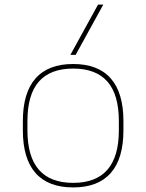

<svg xmlns="http://www.w3.org/2000/svg" viewBox="-20 -810 640 840"><path d="M300 10Q191 10 135.5 -53Q80 -116 80 -240V-280Q80 -404 135.5 -467Q191 -530 300 -530Q409 -530 464.5 -467Q520 -404 520 -280V-240Q520 -116 464.5 -53Q409 10 300 10ZM300 -10Q400 -10 450 -67.5Q500 -125 500 -240V-280Q500 -396 450 -453Q400 -510 300 -510Q200 -510 150 -453Q100 -396 100 -280V-240Q100 -125 150 -67.5Q200 -10 300 -10ZM311 -570H288L409 -790H432Z"/></svg>

Font: M PLUS Code Latin Expanded Thin
Style: Regular
Weight: 250
Width: 7
Designer: Coji Morishita
Foundry: UNDERFOREST DESIGN
Version: Version 1.002; ttfautohint (v1.8.3)